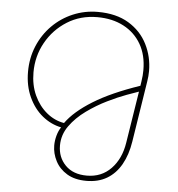

<svg xmlns="http://www.w3.org/2000/svg" viewBox="-53 -573 776 838"><g transform="rotate(5 335.5 -153.5)"><path d="M356 216Q305 216 271 195.5Q237 175 220 142Q203 109 203 74Q203 53 209 31Q215 9 226 -7Q181 -16 143.5 -46.5Q106 -77 83.5 -126Q61 -175 61 -236Q61 -297 83 -349.5Q105 -402 144 -441Q183 -480 234 -501.5Q285 -523 342 -523Q423 -523 477.5 -490Q532 -457 559.5 -402.5Q587 -348 587 -285Q587 -274 586 -262.5Q585 -251 583 -239L541 28Q532 86 508 128.5Q484 171 446 193.5Q408 216 356 216ZM356 193Q420 193 462 149.5Q504 106 515 35L551 -192Q536 -187 499 -173.5Q462 -160 416 -137.5Q370 -115 327 -84Q284 -53 256 -14Q228 25 228 72Q228 124 262 158.5Q296 193 356 193ZM237 -27Q274 -79 352.5 -127.5Q431 -176 555 -218L558 -238Q560 -251 561 -263Q562 -275 562 -287Q562 -353 534.5 -400.5Q507 -448 457.5 -474Q408 -500 342 -500Q268 -500 210 -463.5Q152 -427 118.5 -367Q85 -307 85 -236Q85 -180 105.5 -135.5Q126 -91 160.5 -62.5Q195 -34 237 -27Z"/></g></svg>

Font: MuseoModerno Thin
Style: Italic
Weight: 100
Italic angle: -9°
Designer: Pablo Cosgaya, Héctor Gatti, Marcela Romero, and the Authors of The MuseoModerno Project.
Foundry: Omnibus-Type Team
Version: Version 1.003